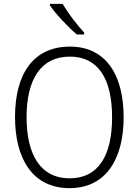

<svg xmlns="http://www.w3.org/2000/svg" viewBox="-20 -967 721 997"><path d="M305 -947H239V-939C268 -896 333 -827 379 -788H417V-798C380 -837 332 -901 305 -947ZM622 -358C622 -578 530 -725 343 -725C155 -725 58 -586 58 -359C58 -149 145 10 341 10C534 10 622 -147 622 -358ZM118 -358C118 -552 190 -673 343 -673C489 -673 562 -559 562 -358C562 -160 492 -41 341 -41C191 -41 118 -163 118 -358Z"/></svg>

Font: Noto Sans Devanagari SemiCondensed Light
Style: Regular
Weight: 300
Width: 4
Designer: Jelle Bosma - Monotype Design Team
Foundry: Monotype Imaging Inc.
Version: Version 2.004